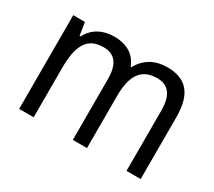

<svg xmlns="http://www.w3.org/2000/svg" viewBox="-107 -842 1062 951"><g transform="rotate(30 424.0 -366.0)"><path d="M611 -639C545 -639 489 -611 457 -551H451C430 -608 381 -639 306 -639C246 -639 191 -613 162 -556H156L145 -629H78V-93H161V-373C161 -497 191 -567 288 -567C354 -567 385 -525 385 -440V-93H466V-390C466 -506 503 -567 595 -567C661 -567 692 -523 692 -439V-93H773V-445C773 -579 721 -639 611 -639Z"/></g></svg>

Font: Noto Sans Kannada UI SemiCondensed SemiBold
Style: Regular
Weight: 600
Width: 4
Designer: Jelle Bosma - Monotype Design Team
Foundry: Monotype Imaging Inc.
Version: Version 2.006